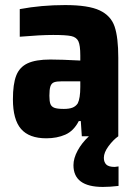

<svg xmlns="http://www.w3.org/2000/svg" viewBox="-20 -538 539 758"><path d="M448 119V196Q414 200 386 200Q270 200 270 114Q270 87 286.5 56.5Q303 26 331 0H303L299 -60H291Q271 -21 238 -6.5Q205 8 163 8Q95 8 63 -29Q31 -66 31 -146Q31 -206 44 -239.5Q57 -273 89 -288Q121 -303 179 -303Q221 -303 297 -299V-319Q297 -359 289.5 -375Q282 -391 261.5 -395.5Q241 -400 190 -400Q140 -400 58 -393V-502Q143 -518 237 -518Q329 -518 373.5 -497Q418 -476 432.5 -433Q447 -390 447 -310V0Q427 14 408.5 39Q390 64 390 85Q390 102 399.5 111.5Q409 121 433 121Q436 121 448 119ZM297 -217H225Q203 -217 193 -213Q183 -209 179 -197Q175 -185 175 -160Q175 -138 179 -127.5Q183 -117 194.5 -112.5Q206 -108 232 -108Q253 -108 266 -113Q279 -118 287 -130Q297 -150 297 -195Z"/></svg>

Font: Saira Semi Condensed
Style: Bold
Weight: 700
Width: 4
Designer: Hector Gatti with collaboration of the Omnibus-Type team
Foundry: Omnibus-Type
Version: Version 1.001; ttfautohint (v1.8)